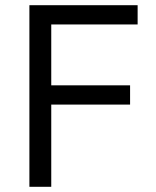

<svg xmlns="http://www.w3.org/2000/svg" viewBox="-20 -718 599 738"><path d="M177 0H93V-698H509V-624H177V-390H480V-316H177Z"/></svg>

Font: Aneliza
Style: Regular
Weight: 400
Designer: Mike Abbink, Paul van der Laan, Pieter van Rosmalen
Foundry: Bold Monday
Version: Version 3.0